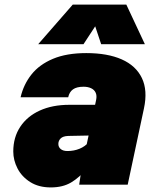

<svg xmlns="http://www.w3.org/2000/svg" viewBox="-20 -807 690 839"><path d="M326 0 337 -73 400 -370Q404 -389 398 -402Q392 -415 378 -421.5Q364 -428 345 -428Q315 -428 299 -416.5Q283 -405 278 -382H70Q83 -438 117.5 -481.5Q152 -525 211.5 -550Q271 -575 357 -575Q450 -575 512 -547.5Q574 -520 600 -466Q626 -412 609 -333L538 0ZM202 12Q149 12 112 -11.5Q75 -35 56.5 -71Q38 -107 38 -145Q38 -207 68.5 -253Q99 -299 154 -324Q209 -349 283 -349H412L381 -215L278 -213Q255 -212 245 -202Q235 -192 235 -178Q235 -164 245.5 -155.5Q256 -147 275 -147Q303 -147 327.5 -157Q352 -167 368 -186L362 -73Q327 -31 290.5 -9.5Q254 12 202 12ZM147 -614 298 -787H532L613 -614H422L396 -692L345 -614Z"/></svg>

Font: Azeret Mono Thin Black
Style: Italic
Weight: 900
Italic angle: -12°
Version: Version 1.002